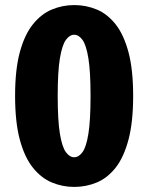

<svg xmlns="http://www.w3.org/2000/svg" viewBox="-20 -726 590 757"><path d="M272.5 11Q226.5 11 184.5 -6.5Q142.5 -24 109.8 -64.8Q77 -105.5 58.2 -175Q39.5 -244.5 39.5 -348Q39.5 -451.5 58.2 -520.5Q77 -589.5 109.8 -630.2Q142.5 -671 184.5 -688.5Q226.5 -706 272.5 -706Q319.5 -706 361.5 -688.5Q403.5 -671 435.8 -630.2Q468 -589.5 486.5 -520.5Q505 -451.5 505 -348Q505 -244.5 486.5 -175Q468 -105.5 435.8 -64.8Q403.5 -24 361.5 -6.5Q319.5 11 272.5 11ZM272.5 -106Q290.5 -106 305.2 -126Q320 -146 328.5 -198.5Q337 -251 337 -348Q337 -444 328.5 -496.2Q320 -548.5 305.2 -568.8Q290.5 -589 272.5 -589Q254.5 -589 239.8 -568.8Q225 -548.5 216.2 -496.2Q207.5 -444 207.5 -348Q207.5 -251 216.2 -198.5Q225 -146 239.8 -126Q254.5 -106 272.5 -106Z"/></svg>

Font: Trispace SemiCondensed
Style: Bold
Weight: 700
Width: 4
Designer: Tyler Finck
Foundry: Etcetera Type Company
Version: Version 1.210; ttfautohint (v1.8.3)